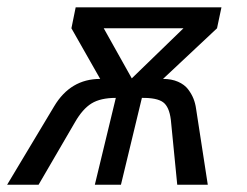

<svg xmlns="http://www.w3.org/2000/svg" viewBox="-46 -508 680 528"><path d="M563 -487.8 550.8 -430.2 402.3 -291Q425.8 -291 443.6 -283.2Q461.4 -275.4 471.2 -262.5Q481 -249.5 486.1 -236.6Q491.2 -223.6 493.2 -209L525.4 0H441.4L423.8 -178.7Q419.4 -214.4 402.6 -226.8Q385.7 -239.3 344.2 -238.8L286.6 0H214.8L272.5 -238.8Q230.5 -238.8 205.8 -223.6Q181.2 -208.5 160.2 -171.9L60.1 0H-26.4L103 -215.8Q147.9 -291 229.5 -291L150.4 -430.2L162.1 -487.8ZM316.4 -292.5 458.5 -430.2H239.3Z"/></svg>

Font: HK Grotesk Italic
Style: Regular
Weight: 400
Italic angle: -13°
Designer: Alfredo Marco Pradil and Stefan Peev
Foundry: Hanken Design Co.
Version: Version 1.000;PS 001.000;hotconv 1.0.88;makeotf.lib2.5.64775